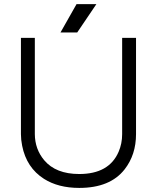

<svg xmlns="http://www.w3.org/2000/svg" viewBox="-20 -899 762 931"><path d="M354.5 -741.7H273.4L351.1 -878.9H447.3ZM148.9 -715.3V-248.5Q149.4 -175.8 194.3 -122.1Q250.5 -55.2 364.3 -55.2Q508.8 -55.2 555.2 -163.1Q572.3 -202.6 572.3 -248.5V-715.3H639.6V-248.5Q639.6 -148.9 584.5 -78.1Q514.2 12.2 364.3 12.2Q262.7 12.2 193.4 -31.7Q108.4 -85.9 87.4 -192.4Q81.5 -221.7 81.5 -248.5V-715.3Z"/></svg>

Font: AnjaliOldLipi
Style: Regular
Weight: 400
Designer: Kevin & Siji
Foundry: Core : Kevin & Siji
Modification : Hiran Venugopalan
Opentype mlm2 support: Rajeesh Nambiar
New Feature Table : Santhosh
Version: Version 7.1.0+20221109